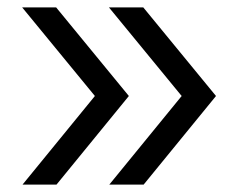

<svg xmlns="http://www.w3.org/2000/svg" viewBox="-20 -540 640 520"><path d="M276 -40H369L565 -280L368 -520H275L472 -280ZM41 -40H133L329 -280L132 -520H40L237 -280Z"/></svg>

Font: JetBrains Mono Light
Style: Regular
Weight: 336
Monospace: yes
Designer: Philipp Nurullin, Konstantin Bulenkov
Foundry: JetBrains
Version: Version 2.305